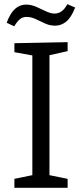

<svg xmlns="http://www.w3.org/2000/svg" viewBox="-20 -900 392 920"><path d="M304 -655 206 -633 217 -647V-49L206 -63L304 -43V0H49V-43L146 -63L135 -49V-647L148 -632L49 -650V-693L304 -698ZM48 -774 12 -791Q29 -837 52 -857.5Q75 -878 105 -878Q130 -878 154.5 -867Q179 -856 201 -845.5Q223 -835 242 -835Q259 -835 274 -845Q289 -855 303 -880L340 -864Q322 -817 298 -797Q274 -777 244 -777Q219 -777 196 -787.5Q173 -798 151 -808.5Q129 -819 107 -819Q89 -819 76 -808.5Q63 -798 48 -774Z"/></svg>

Font: Bitter Thin
Style: Regular
Weight: 400
Version: Version 3.021